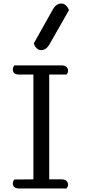

<svg xmlns="http://www.w3.org/2000/svg" viewBox="-20 -1072 494 1092"><path d="M62 -51 170 -52V-648H89Q53 -648 53 -677Q53 -684 55.5 -689.5Q58 -695 60 -698L62 -700H331Q348 -700 357.5 -691.5Q367 -683 367 -670Q367 -663 364.5 -657.5Q362 -652 360 -650L358 -648H260V-52H331Q348 -52 357.5 -43.5Q367 -35 367 -22Q367 -15 364.5 -9.5Q362 -4 360 -2L358 0H89Q53 0 53 -29Q53 -36 55.5 -41.5Q58 -47 60 -49ZM372 -1014 261 -819Q242 -787 214 -787Q200 -787 189.5 -796.5Q179 -806 176 -816L172 -825L281 -1019Q300 -1052 329 -1052Q343 -1052 353.5 -1042.5Q364 -1033 368 -1024Z"/></svg>

Font: Sofia
Style: Regular
Weight: 400
Designer: Paula Nazal and Daniel Hernndez
Foundry: Paula Nazal, Daniel Hernndez
Version: Version 1.001